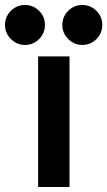

<svg xmlns="http://www.w3.org/2000/svg" viewBox="-85 -750 430 770"><path d="M-64.9 -649.9C-64.9 -627.9 -57.1 -609.4 -41.5 -593.8C-25.9 -578.1 -6.8 -569.8 15.1 -569.8C37.1 -569.8 56.2 -577.6 71.8 -593.3C87.4 -608.9 95.2 -627.9 95.2 -649.9C95.2 -671.9 87.4 -690.9 71.8 -706.5C56.2 -722.2 37.1 -730 15.1 -730C-6.8 -730 -25.9 -722.2 -41.5 -706.5C-57.1 -690.9 -64.9 -671.9 -64.9 -649.9ZM165 -649.9C165 -627.9 172.9 -609.4 188.5 -593.8C204.1 -578.1 223.1 -569.8 245.1 -569.8C267.1 -569.8 286.1 -577.6 301.8 -593.3C317.4 -608.9 325.2 -627.9 325.2 -649.9C325.2 -671.9 317.4 -690.9 301.8 -706.5C286.1 -722.2 267.1 -730 245.1 -730C223.1 -730 204.1 -722.2 188.5 -706.5C172.9 -690.9 165 -671.9 165 -649.9ZM67.9 -523.9V0H193.8V-523.9Z"/></svg>

Font: Tuffy
Style: Bold
Weight: 700
Designer: Thatcher Ulrich, Karoly Barta, Michael Everson
Version: Version 001.270